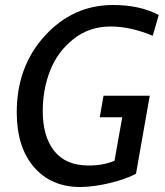

<svg xmlns="http://www.w3.org/2000/svg" viewBox="-20 -734 661 768"><path d="M300 14Q185 14 116 -65.5Q47 -145 47 -285Q47 -468 159.5 -591Q272 -714 432 -714Q540 -714 615 -674L591 -591Q502 -628 422 -628Q337 -628 273.5 -577.5Q210 -527 180.5 -451.5Q151 -376 151 -290Q151 -188 197 -130Q243 -72 335 -72Q394 -72 438 -91L469 -265H379L394 -351H579L524 -39Q483 -17 418 -1.5Q353 14 300 14Z"/></svg>

Font: Cabin
Style: Italic
Weight: 400
Designer: Pablo Impallari
Foundry: Pablo Impallari. www.impallari.com Igino Marini. www.ikern.com
Version: Version 1.005